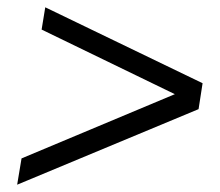

<svg xmlns="http://www.w3.org/2000/svg" viewBox="-20 -614 604 526"><path d="M27 -108 39 -180 459 -356 94 -533 104 -594 535 -386 524 -315Z"/></svg>

Font: MuseoModerno Thin Light
Style: Italic
Weight: 300
Italic angle: -9°
Version: Version 1.003